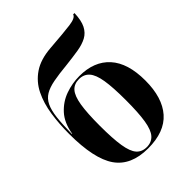

<svg xmlns="http://www.w3.org/2000/svg" viewBox="-220 -887 1013 1013"><g transform="rotate(-45 286.5 -380.0)"><path d="M286 10Q159 10 102 -71.5Q45 -153 45 -339Q45 -413 55 -480.5Q65 -548 91.5 -602Q118 -656 167.5 -689.5Q217 -723 296 -729Q402 -737 451.5 -743.5Q501 -750 506 -770H516Q514 -716 498.5 -685.5Q483 -655 455 -640Q427 -625 387 -618.5Q347 -612 294 -606Q231 -600 189 -592Q147 -584 121 -568.5Q95 -553 81 -524Q67 -495 61.5 -447.5Q56 -400 55 -328H57Q69 -399 106.5 -440Q144 -481 195 -499Q246 -517 299 -517Q409 -517 469 -450.5Q529 -384 529 -254Q529 -126 469 -58Q409 10 286 10ZM286 0Q322 0 343.5 -24Q365 -48 374 -103.5Q383 -159 383 -254Q383 -349 374 -404Q365 -459 343.5 -483Q322 -507 286 -507Q250 -507 229 -483.5Q208 -460 199 -405Q190 -350 190 -255Q190 -159 199 -103Q208 -47 229 -23.5Q250 0 286 0Z"/></g></svg>

Font: Noto Serif Display SemiCondensed
Style: Bold
Weight: 700
Width: 4
Designer: Monotype Design Team
Foundry: Monotype Imaging Inc.
Version: Version 2.009